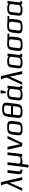

<svg xmlns="http://www.w3.org/2000/svg" viewBox="2656 -3406 958 6311"><g transform="rotate(-90 3135.5 -251.0)"><path d="M303 -700H194C218 -647 234 -605 241 -573L256 -508L16 0H103L283 -406H288L372 0H467Z M659 -136 701 -484H610L568 -141C564 -108 565 -82 569 -62C582 -3 635 7 713 7L721 -53C665 -57 651 -76 659 -136Z M1226 0 1285 -484H1195L1151 -119C1148 -94 1136 -77 1115 -68C1095 -59 1060 -54 1010 -54C987 -54 968 -56 954 -61C921 -70 910 -93 915 -134L958 -484H868L783 208H873L899 2C921 7 946 10 976 10C1072 10 1128 -13 1145 -59L1138 0Z M1820 -484H1733L1554 -78H1549L1464 -484H1369L1484 0H1592Z M2312 -321C2316 -353 2316 -380 2311 -402C2301 -445 2287 -467 2244 -481C2198 -495 2174 -494 2111 -494C2048 -494 2023 -495 1974 -481C1908 -462 1877 -405 1866 -321L1846 -153C1837 -82 1847 -35 1891 -14C1938 10 1972 10 2049 10C2110 10 2138 10 2186 -3C2251 -21 2282 -72 2292 -153ZM2198 -140C2193 -100 2184 -74 2156 -62C2124 -48 2103 -49 2056 -49C2009 -49 1988 -48 1960 -62C1934 -74 1931 -100 1936 -140L1960 -336C1966 -381 1978 -408 1997 -419C2017 -430 2052 -435 2103 -435C2155 -435 2189 -430 2205 -419C2222 -408 2228 -381 2222 -336Z M2913 -484C2921 -542 2909 -590 2883 -616C2847 -653 2781 -659 2705 -659C2648 -659 2621 -657 2575 -644C2506 -624 2466 -570 2455 -483L2415 -156C2408 -101 2421 -56 2445 -32C2481 4 2548 10 2623 10C2649 10 2673 9 2692 8C2791 -1 2860 -48 2873 -156ZM2782 -151C2776 -108 2762 -80 2740 -68C2718 -55 2682 -49 2632 -49C2582 -49 2547 -55 2527 -68C2507 -80 2500 -108 2506 -151L2524 -305H2800ZM2547 -490C2553 -537 2567 -568 2589 -581C2611 -594 2647 -600 2699 -600C2749 -600 2783 -594 2803 -581C2822 -568 2829 -537 2823 -490L2808 -369H2532Z M3429 -103 3475 -484H3387L3381 -432C3382 -481 3290 -494 3232 -494C3109 -494 3033 -468 3019 -357L2993 -144C2985 -85 2995 -45 3021 -23C3047 -1 3095 10 3165 10C3209 10 3243 8 3266 3C3312 -7 3320 -16 3340 -51C3347 -16 3381 4 3444 7L3485 -54C3444 -56 3424 -65 3429 -103ZM3191 -52C3118 -52 3072 -62 3080 -127L3109 -366C3112 -393 3123 -411 3140 -419C3157 -427 3193 -431 3246 -431C3335 -431 3376 -409 3371 -366L3342 -127C3333 -61 3269 -52 3191 -52ZM3279 -540 3329 -710H3221L3229 -540Z M3789 -700H3680C3704 -647 3720 -605 3727 -573L3742 -508L3502 0H3589L3769 -406H3774L3858 0H3953Z M4483 -103 4529 -484H4441L4435 -432C4436 -481 4344 -494 4286 -494C4163 -494 4087 -468 4073 -357L4047 -144C4039 -85 4049 -45 4075 -23C4101 -1 4149 10 4219 10C4263 10 4297 8 4320 3C4366 -7 4374 -16 4394 -51C4401 -16 4435 4 4498 7L4539 -54C4498 -56 4478 -65 4483 -103ZM4245 -52C4172 -52 4126 -62 4134 -127L4163 -366C4166 -393 4177 -411 4194 -419C4211 -427 4247 -431 4300 -431C4389 -431 4430 -409 4425 -366L4396 -127C4387 -61 4323 -52 4245 -52Z M4884 -494C4821 -494 4796 -495 4747 -481C4681 -462 4650 -405 4639 -321L4619 -153C4610 -82 4620 -35 4664 -14C4711 10 4745 10 4822 10C4883 10 4911 10 4959 -3C5024 -21 5055 -72 5065 -153L5085 -319C5091 -368 5085 -403 5067 -425H5181L5188 -484H5061C5045 -484 4901 -494 4884 -494ZM4971 -140C4966 -100 4957 -74 4929 -62C4897 -48 4876 -49 4829 -49C4782 -49 4761 -48 4733 -62C4707 -74 4704 -100 4709 -140L4733 -336C4739 -381 4751 -408 4770 -419C4790 -430 4825 -435 4876 -435C4928 -435 4962 -430 4978 -419C4995 -408 5001 -381 4995 -336Z M5464 -494C5401 -494 5376 -495 5327 -481C5261 -462 5230 -405 5219 -321L5199 -153C5190 -82 5200 -35 5244 -14C5291 10 5325 10 5402 10C5463 10 5491 10 5539 -3C5604 -21 5635 -72 5645 -153L5665 -319C5671 -368 5665 -403 5647 -425H5761L5768 -484H5641C5625 -484 5481 -494 5464 -494ZM5551 -140C5546 -100 5537 -74 5509 -62C5477 -48 5456 -49 5409 -49C5362 -49 5341 -48 5313 -62C5287 -74 5284 -100 5289 -140L5313 -336C5319 -381 5331 -408 5350 -419C5370 -430 5405 -435 5456 -435C5508 -435 5542 -430 5558 -419C5575 -408 5581 -381 5575 -336Z M6214 -103 6260 -484H6172L6166 -432C6167 -481 6075 -494 6017 -494C5894 -494 5818 -468 5804 -357L5778 -144C5770 -85 5780 -45 5806 -23C5832 -1 5880 10 5950 10C5994 10 6028 8 6051 3C6097 -7 6105 -16 6125 -51C6132 -16 6166 4 6229 7L6270 -54C6229 -56 6209 -65 6214 -103ZM5976 -52C5903 -52 5857 -62 5865 -127L5894 -366C5897 -393 5908 -411 5925 -419C5942 -427 5978 -431 6031 -431C6120 -431 6161 -409 6156 -366L6127 -127C6118 -61 6054 -52 5976 -52Z"/></g></svg>

Font: Gamestation Text
Style: Italic
Weight: 400
Designer: Jonas Hecksher
Foundry: Jonas Hecksher, Playtypeª, e-types AS
Version: Version 1.003